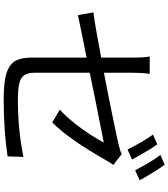

<svg xmlns="http://www.w3.org/2000/svg" viewBox="44 -920 912 1040"><g transform="rotate(90 500.0 -400.0)"><path d="M762 -796Q775 -778 790 -753.5Q805 -729 819.5 -704Q834 -679 844 -659L790 -635Q775 -665 752 -705Q729 -745 709 -773ZM872 -836Q886 -818 901.5 -793Q917 -768 932 -743.5Q947 -719 956 -700L902 -676Q886 -708 863.5 -746.5Q841 -785 819 -813ZM292 -111V-413Q216 -398 154.5 -385.5Q93 -373 62 -366L47 -450Q81 -454 147 -465.5Q213 -477 292 -492V-663Q292 -686 291 -709.5Q290 -733 286 -755H380Q377 -733 375.5 -709Q374 -685 374 -663V-507Q438 -519 500 -531.5Q562 -544 615.5 -555Q669 -566 707 -574Q745 -582 761 -586Q778 -590 791.5 -594Q805 -598 814 -604L873 -558Q868 -550 860.5 -538.5Q853 -527 848 -518Q825 -477 792.5 -424.5Q760 -372 722 -320Q684 -268 643 -227L574 -268Q612 -303 647 -347Q682 -391 709.5 -434Q737 -477 752 -506Q746 -505 711.5 -498Q677 -491 623 -480.5Q569 -470 504.5 -457Q440 -444 374 -430V-132Q374 -98 385.5 -78Q397 -58 428 -49.5Q459 -41 519 -41Q606 -41 681 -48.5Q756 -56 830 -71L827 15Q760 25 683.5 30.5Q607 36 513 36Q420 36 372.5 19.5Q325 3 308.5 -29.5Q292 -62 292 -111Z"/></g></svg>

Font: Source Han Sans SC
Style: Regular
Weight: 400
Designer: Ryoko NISHIZUKA 西塚涼子 (kana, bopomofo & ideographs); Paul D. Hunt (Latin, Greek & Cyrillic); Sandoll Communications 산돌커뮤니
Foundry: Adobe
Version: Version 2.002;hotconv 1.0.116;makeotfexe 2.5.65601; ttfautoh